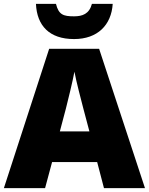

<svg xmlns="http://www.w3.org/2000/svg" viewBox="-20 -968 766 988"><path d="M560 -948H453C439 -896 404 -884 361 -884C306 -884 282 -892 268 -948H165C170 -836 234 -767 361 -767C482 -767 553 -839 560 -948ZM515 0H726L490 -717H233L0 0H212L248 -134H480ZM409 -409 440 -292H288L319 -409C331 -456 354 -550 363 -599C372 -550 399 -447 409 -409Z"/></svg>

Font: Noto Sans Gujarati Black
Style: Regular
Weight: 900
Designer: Jelle Bosma - Monotype Design Team, Universal Thirst
Foundry: Monotype Imaging Inc.
Version: Version 2.106